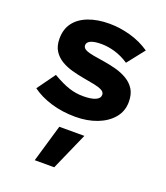

<svg xmlns="http://www.w3.org/2000/svg" viewBox="-150 -629 899 1037"><g transform="rotate(20 300.0 -110.5)"><path d="M297 10Q222 10 157.5 -9.5Q93 -29 47 -63L122 -167Q179 -134 218.5 -121.5Q258 -109 298 -109Q345 -109 369.5 -120Q394 -131 394 -151Q394 -167 376.5 -176Q359 -185 330.5 -190.5Q302 -196 268 -202Q234 -208 199.5 -217.5Q165 -227 136.5 -244Q108 -261 90.5 -288.5Q73 -316 73 -358Q73 -413 101 -450Q129 -487 180.5 -506.5Q232 -526 300 -526Q360 -526 421 -509Q482 -492 533 -457L455 -358Q416 -384 375.5 -396Q335 -408 296 -408Q256 -408 235.5 -398.5Q215 -389 215 -372Q215 -356 232.5 -347.5Q250 -339 279.5 -334Q309 -329 344 -323.5Q379 -318 413.5 -308.5Q448 -299 477.5 -281.5Q507 -264 524.5 -236Q542 -208 542 -164Q542 -111 509.5 -72Q477 -33 421.5 -11.5Q366 10 297 10ZM172 305 235 90H379L284 305Z"/></g></svg>

Font: Red Hat Mono VF Light
Style: Regular
Weight: 300
Monospace: yes
Designer: Pentagram, MCKL
Foundry: Pentagram, MCKL
Version: Version 1.023